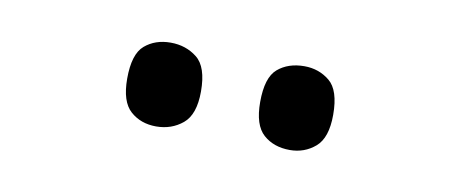

<svg xmlns="http://www.w3.org/2000/svg" viewBox="-29 -813 590 246"><g transform="rotate(10 266.5 -689.5)"><path d="M353 -635Q332 -635 318.5 -647Q305 -659 305 -689Q305 -721 318.5 -732.5Q332 -744 353 -744Q372 -744 386 -732.5Q400 -721 400 -689Q400 -659 386 -647Q372 -635 353 -635ZM179 -635Q159 -635 145.5 -647Q132 -659 132 -689Q132 -721 145.5 -732.5Q159 -744 179 -744Q199 -744 213.5 -732.5Q228 -721 228 -689Q228 -659 213.5 -647Q199 -635 179 -635Z"/></g></svg>

Font: Noto Serif Khmer SemiCondensed
Style: Regular
Weight: 400
Width: 4
Designer: Danh Hong and the Monotype Design Team
Foundry: Monotype Imaging Inc.
Version: Version 2.004